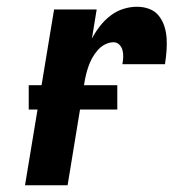

<svg xmlns="http://www.w3.org/2000/svg" viewBox="-20 -548 540 568"><path d="M54 0 140 -520H266L252 -434Q262 -453 275.5 -470.5Q289 -488 306.5 -501.5Q324 -515 344.5 -521.5Q365 -528 385 -528Q405 -528 422 -521.5Q439 -515 450 -501Q461 -487 466.5 -469.5Q472 -452 473 -433.5Q474 -415 472.5 -396Q471 -377 468 -358H342Q344 -368 344.5 -378.5Q345 -389 342.5 -399Q340 -409 333 -416Q326 -423 316 -423Q303 -423 290.5 -416.5Q278 -410 268.5 -399Q259 -388 252.5 -376Q246 -364 241.5 -351Q237 -338 234 -325Q231 -312 229 -299L180 0ZM65 -224V-296H327V-224Z"/></svg>

Font: Iosevka Curly Extrabold
Style: Italic
Weight: 800
Italic angle: -9°
Monospace: yes
Designer: Belleve Invis
Foundry: Belleve Invis
Version: Version 22.1.2; ttfautohint (v1.8.4)